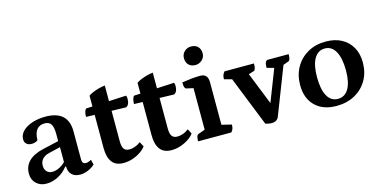

<svg xmlns="http://www.w3.org/2000/svg" viewBox="-69 -1034 2770 1399"><g transform="rotate(-15 1315.5 -334.5)"><path d="M141.5 12Q95.4 12 65.1 -16.4Q34.8 -44.8 34.8 -90.8Q34.8 -147.4 72.2 -184.5Q109.6 -221.6 182.6 -238.2L314.9 -268.6L302.4 -253.5V-319.5Q302.4 -371.2 287.8 -393.7Q273.2 -416.1 240.1 -416.1Q200.9 -416.1 180.1 -390.2Q159.4 -364.3 158.5 -311.8Q152.2 -304.6 139.3 -300.2Q126.5 -295.9 112.1 -295.9Q87 -295.9 72.9 -308.8Q58.9 -321.7 58.9 -343.7Q58.9 -378 84.8 -404.6Q110.7 -431.2 156.2 -446.6Q201.7 -462 258 -462Q342.8 -462 385.8 -423Q428.9 -383.9 428.9 -305.2V-94.1Q428.9 -76.2 435.6 -67.6Q442.4 -59.1 457.7 -59.1Q467.8 -59.1 479.2 -63.5Q490.7 -67.9 497.9 -72.7L507.6 -34.4Q486.7 -13.6 455.4 -0.8Q424.1 12 396.1 12Q355.6 12 332.8 -10.3Q310.1 -32.6 310.1 -72.4H303.8Q273.6 -33.1 229.9 -10.5Q186.2 12 141.5 12ZM204.8 -60.2Q233.1 -60.2 263.6 -76.9Q294.2 -93.5 314.4 -120.1L303.8 -94.6V-226.1L319.5 -223.6L218.2 -199.3Q183.7 -191.6 165.5 -171.4Q147.3 -151.2 147.3 -121.8Q147.3 -94 162.9 -77.1Q178.5 -60.2 204.8 -60.2Z M722.5 12Q664.1 12 636.5 -25.2Q609 -62.4 609 -129.7V-526.2Q622.9 -536.4 644.1 -545.2Q665.3 -553.9 689.3 -560.5Q713.4 -567.1 735.5 -569V-148.5Q735.5 -109.9 747.6 -91.3Q759.8 -72.7 789.7 -72.7Q808.7 -72.7 830.9 -80.2Q853.1 -87.7 874.5 -104.3L893.9 -67.6Q880.8 -48.6 854.1 -30.2Q827.5 -11.7 793.3 0.1Q759.2 12 722.5 12ZM843 -375.3 544.1 -383.4Q544.1 -402.4 548.5 -419.5Q552.9 -436.6 561.3 -442.5L866.1 -457.6Q868.5 -451.7 869.7 -445.9Q871 -440 871 -433.6Q871 -411.3 863.8 -395.4Q856.7 -379.5 843 -375.3Z M1084.5 12Q1026.1 12 998.5 -25.2Q971 -62.4 971 -129.7V-526.2Q984.9 -536.4 1006.1 -545.2Q1027.3 -553.9 1051.3 -560.5Q1075.4 -567.1 1097.5 -569V-148.5Q1097.5 -109.9 1109.6 -91.3Q1121.8 -72.7 1151.7 -72.7Q1170.7 -72.7 1192.9 -80.2Q1215.1 -87.7 1236.5 -104.3L1255.9 -67.6Q1242.8 -48.6 1216.1 -30.2Q1189.5 -11.7 1155.3 0.1Q1121.2 12 1084.5 12ZM1205 -375.3 906.1 -383.4Q906.1 -402.4 910.5 -419.5Q914.9 -436.6 923.3 -442.5L1228.1 -457.6Q1230.5 -451.7 1231.7 -445.9Q1233 -440 1233 -433.6Q1233 -411.3 1225.8 -395.4Q1218.7 -379.5 1205 -375.3Z M1287 0Q1287 -46 1303 -50.9L1366.1 -73.9L1355.1 -58.6V-395.4L1367.1 -380.4L1302.4 -395Q1287 -398.4 1287 -444.5Q1325.5 -450.4 1357.9 -454Q1390.3 -457.6 1425.8 -457.6Q1482.2 -457.6 1482.2 -393.8V-61.9L1470.2 -75.8L1556.5 -54.6Q1556.5 -36.4 1552.5 -24.6Q1548.6 -12.9 1537.6 0ZM1413.8 -542.2Q1379.9 -542.2 1361.9 -561.3Q1343.9 -580.4 1343.9 -611.5Q1343.9 -642.2 1365.3 -661.7Q1386.7 -681.3 1413.8 -681.3Q1448.1 -681.3 1466.6 -662.1Q1485 -643 1485 -611.5Q1485 -581.8 1463.3 -562Q1441.7 -542.2 1413.8 -542.2Z M1839.4 10.4Q1828.4 10.4 1815.1 7.7Q1801.8 5 1793.2 2.2L1638.9 -384.8L1661.5 -368.2L1586 -388.4Q1586 -407 1590.2 -418.8Q1594.5 -430.6 1604.9 -443H1827Q1827 -394.2 1811 -389.3L1749.2 -370.1L1765.3 -390.7L1885.1 -90.3H1851.3L1967.1 -387.9L1973.9 -370L1907.5 -388.4Q1907.5 -413.2 1911.3 -424.3Q1915 -435.4 1925.5 -443H2088.7Q2088.7 -418.8 2084.7 -406.9Q2080.7 -395 2072.7 -392.1L2015.7 -371.4L2037.3 -390.8L1894.8 -23.8Q1881.8 10.4 1839.4 10.4Z M2329.6 12Q2227.6 12 2169.3 -45.5Q2111 -103.1 2111 -202.4Q2111 -278.3 2144.3 -336.8Q2177.6 -395.4 2236.4 -428.7Q2295.3 -462 2372.1 -462Q2440.4 -462 2490.4 -435.3Q2540.3 -408.5 2567.8 -359.9Q2595.3 -311.2 2595.3 -244.8Q2595.3 -169.7 2561.6 -111.7Q2527.9 -53.6 2467.9 -20.8Q2407.9 12 2329.6 12ZM2352.6 -35.1Q2405.2 -35.1 2433.4 -83.7Q2461.5 -132.3 2461.5 -220.7Q2461.5 -312.7 2433.4 -363.8Q2405.3 -414.9 2352.9 -414.9Q2301.2 -414.9 2272.9 -366.4Q2244.7 -317.8 2244.7 -227.4Q2244.7 -134.5 2272.5 -84.8Q2300.2 -35.1 2352.6 -35.1Z"/></g></svg>

Font: Pitagon Serif
Style: Regular
Weight: 400
Designer: Travis Tran
Foundry: Pitagon
Version: Version 1.000;gftools[0.9.26]